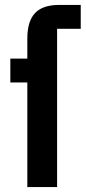

<svg xmlns="http://www.w3.org/2000/svg" viewBox="-20 -760 348 780"><path d="M91 -425H22V-522H91V-603Q91 -674 122.5 -707Q154 -740 220 -740H308V-643H212V0H91Z"/></svg>

Font: IBM Plex Sans Cond SmBld
Style: Regular
Weight: 600
Width: 3
Designer: Mike Abbink, Paul van der Laan, Pieter van Rosmalen
Foundry: Bold Monday
Version: Version 1.3